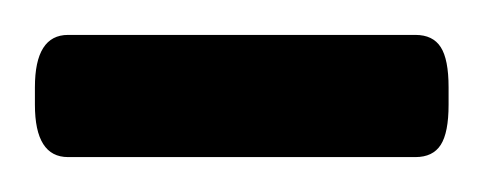

<svg xmlns="http://www.w3.org/2000/svg" viewBox="-20 -702 277 110"><path d="M0 -642V-652Q0 -682 19 -682H218Q228 -682 232.5 -675Q237 -668 237 -652V-642Q237 -626 232.5 -619Q228 -612 218 -612H19Q0 -612 0 -642Z"/></svg>

Font: Asap Condensed
Style: Regular
Weight: 400
Designer: Pablo Cosgaya
Foundry: Omnibus-Type
Version: Version 1.010; ttfautohint (v1.8)